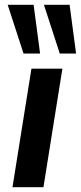

<svg xmlns="http://www.w3.org/2000/svg" viewBox="-20 -780 337 800"><path d="M32 0 111 -494H240L161 0ZM229 -557 163 -760H270L297 -557ZM78 -557 12 -760H120L147 -557Z"/></svg>

Font: Nunito Sans 10pt
Style: Bold Italic
Weight: 700
Italic angle: -9°
Designer: Vernon Adams
Foundry: Vernon Adams
Version: Version 3.101;gftools[0.9.27]